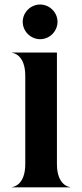

<svg xmlns="http://www.w3.org/2000/svg" viewBox="-20 -808 354 828"><path d="M89 -481V-100.5C89 -10 37.5 -1.5 32.5 -1.5V0H282V-1.5C277 -1.5 225.5 -10 225.5 -100.5V-581.5H32.5V-580C37.5 -580 89 -571.5 89 -481ZM153 -639C194 -639 228 -673 228 -714C228 -754.5 194 -788.5 153 -788.5C112 -788.5 78 -754.5 78 -714C78 -673 112 -639 153 -639Z"/></svg>

Font: Beautique Display
Style: Bold
Weight: 700
Designer: Nhat-Quang Ngo
Version: Version 1.100;Glyphs 3.2.3 (3260)